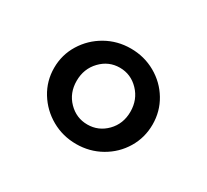

<svg xmlns="http://www.w3.org/2000/svg" viewBox="-72 -824 534 495"><g transform="rotate(30 194.5 -576.0)"><path d="M48 -576Q48 -615 68 -647.5Q88 -680 121.5 -699Q155 -718 195 -718Q235 -718 268.5 -699Q302 -680 321.5 -647.5Q341 -615 341 -576Q341 -537 321.5 -504.5Q302 -472 268.5 -453Q235 -434 195 -434Q155 -434 121.5 -453Q88 -472 68 -504.5Q48 -537 48 -576ZM275 -576Q275 -612 251.5 -636.5Q228 -661 195 -661Q162 -661 138.5 -636.5Q115 -612 115 -576Q115 -540 138.5 -516Q162 -492 195 -492Q228 -492 251.5 -516Q275 -540 275 -576Z"/></g></svg>

Font: K2D Light
Style: Regular
Weight: 300
Designer: Katatrad Aksorn Co.,Ltd.
Foundry: Cadson Demak Co.,Ltd.
Version: Version 1.000; ttfautohint (v1.6)